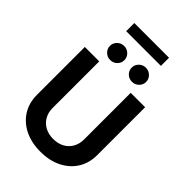

<svg xmlns="http://www.w3.org/2000/svg" viewBox="-313 -1212 1344 1344"><g transform="rotate(45 359.0 -540.0)"><path d="M515.1 -727.5H657.7V-253.4Q657.7 -174.8 620.4 -115.2Q583 -55.7 515.9 -22.2Q448.7 11.2 359.4 11.2Q269.5 11.2 202.4 -22.2Q135.3 -55.7 98.1 -115.2Q61 -174.8 61 -253.4V-727.5H203.6V-265.1Q203.6 -221.7 222.9 -187.7Q242.2 -153.8 277.1 -134.5Q312 -115.2 359.4 -115.2Q406.7 -115.2 441.7 -134.5Q476.6 -153.8 495.8 -187.7Q515.1 -221.7 515.1 -265.1ZM466.3 -788.1Q436.5 -788.1 415.8 -808.3Q395 -828.6 395 -857.4Q395 -886.2 415.8 -906.7Q436.5 -927.2 466.3 -927.2Q495.6 -927.2 516.6 -906.7Q537.6 -886.2 537.6 -857.4Q537.6 -828.6 516.6 -808.3Q495.6 -788.1 466.3 -788.1ZM251 -788.1Q221.7 -788.1 200.7 -808.3Q179.7 -828.6 179.7 -857.4Q179.7 -886.2 200.7 -906.7Q221.7 -927.2 251 -927.2Q280.8 -927.2 301.5 -906.7Q322.3 -886.2 322.3 -857.4Q322.3 -828.6 301.5 -808.3Q280.8 -788.1 251 -788.1ZM531.2 -1090.8V-1010.3H187.5V-1090.8Z"/></g></svg>

Font: Inter Cardless Tabular Bold
Style: Bold
Weight: 700
Designer: Rasmus Andersson
Foundry: rsms
Version: Version 4.000;git-4fc901f